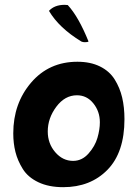

<svg xmlns="http://www.w3.org/2000/svg" viewBox="-20 -766 572 796"><path d="M35 -213Q35 -337 109 -423.5Q183 -510 301 -510Q355 -510 394.5 -490.5Q434 -471 455.5 -436.5Q477 -402 486.5 -361.5Q496 -321 496 -272Q496 -134 425.5 -62Q355 10 242 10Q182 10 139 -10.5Q96 -31 74.5 -65.5Q53 -100 44 -136Q35 -172 35 -213ZM178 -221Q178 -171 209 -135Q240 -99 283 -99Q320 -99 347 -129.5Q374 -160 384 -194.5Q394 -229 394 -259Q394 -304 367 -337.5Q340 -371 299 -371Q249 -371 213.5 -323.5Q178 -276 178 -221ZM183 -721Q206 -746 248 -746Q256 -746 261 -745Q306 -696 347 -594Q344 -591 332 -591Q323 -591 317 -594Q224 -651 183 -721Z"/></svg>

Font: Gorditas
Style: Regular
Weight: 400
Designer: Gustavo Dipre (gbrenda1987@gmail.com)
Foundry: Gustavo Dipre (gbrenda1987@gmail.com)
Version: Version 1.001